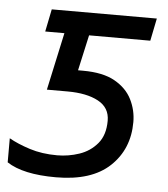

<svg xmlns="http://www.w3.org/2000/svg" viewBox="-45 -577 551 628"><g transform="rotate(5 231.0 -263.0)"><path d="M161 10Q53 10 0 -25V-104Q28 -88 68.5 -75Q109 -62 159 -62Q196 -62 231.5 -74Q267 -86 290.5 -114Q314 -142 314 -189Q314 -232 276 -252.5Q238 -273 175 -273H107L148 -462H85L100 -536H445L430 -462H229L203 -345H219Q285 -345 324 -323Q363 -301 380.5 -266Q398 -231 398 -192Q398 -103 338 -46.5Q278 10 161 10Z"/></g></svg>

Font: Noto Sans
Style: Italic
Weight: 400
Italic angle: -12°
Designer: Monotype Design Team
Foundry: Monotype Imaging Inc.
Version: Version 2.013; ttfautohint (v1.8.4.7-5d5b)